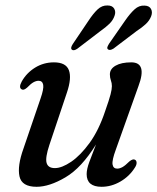

<svg xmlns="http://www.w3.org/2000/svg" viewBox="-20 -690 589 719"><path d="M485 -92Q491 -89.5 491.5 -81.2Q492 -73 485.5 -63Q465 -30 431 -10.2Q397 9.5 360.5 9.5Q304.5 9.5 304.5 -38Q304.5 -56.5 314.5 -83.5Q324.5 -110.5 339.5 -149Q285.5 -61.5 225.2 -26Q165 9.5 117 9.5Q61.5 9.5 53 -29.5Q44.5 -68.5 68 -134L131.5 -320Q144.5 -357 141.8 -372.2Q139 -387.5 124.5 -387.5Q115.5 -387.5 105.5 -382Q95.5 -376.5 81.5 -362Q69 -351 62 -355Q48.5 -361 61.5 -385Q79.5 -417 111.5 -436.8Q143.5 -456.5 182 -456.5Q227 -456.5 238 -427Q249 -397.5 230.5 -343L165 -147.5Q149 -99.5 154.5 -80Q160 -60.5 185.5 -60.5Q211.5 -60.5 246.5 -84.2Q281.5 -108 315.8 -155.2Q350 -202.5 373.5 -273Q389 -317 394 -336.5Q399 -356 399 -367.5Q399 -379 395.2 -389Q391.5 -399 391.5 -411.5Q391.5 -432 413 -444.2Q434.5 -456.5 471.5 -456.5Q532 -456.5 498.5 -367.5L414 -130.5Q399 -90 401.5 -74.2Q404 -58.5 419 -58.5Q428 -58.5 438.5 -64.2Q449 -70 464.5 -85.5Q477.5 -96 485 -92ZM311.5 -612.5Q328.5 -638.5 345.2 -654.5Q362 -670.5 383 -669.5Q400.5 -669.5 407.5 -657.8Q414.5 -646 409 -631Q403.5 -614.5 390 -601.2Q376.5 -588 356.5 -574L269.5 -507.5Q255.5 -498 248.5 -504.5Q243 -510 252.5 -525ZM449 -613.5Q467 -639.5 484 -655Q501 -670.5 521.5 -669Q539 -668.5 545.5 -656.5Q552 -644.5 546 -629Q539.5 -612.5 525.8 -599.8Q512 -587 492 -574L405 -508Q390 -499 383.5 -506Q380.5 -509.5 382.5 -514.8Q384.5 -520 388.5 -526.5Z"/></svg>

Font: Fraunces 72pt S050
Style: Italic
Weight: 400
Italic angle: -16°
Version: Version 1.000; ttfautohint (v1.8.3)